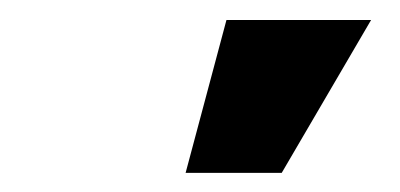

<svg xmlns="http://www.w3.org/2000/svg" viewBox="-20 -784 406 195"><path d="M168.5 -608.4 210 -763.7H356.9L266.1 -608.4Z"/></svg>

Font: Inter 17pt ExtraBold
Style: Italic
Weight: 800
Italic angle: -9.3988°
Version: Version 4.001;git-66647c0bb